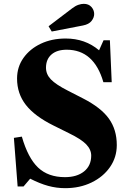

<svg xmlns="http://www.w3.org/2000/svg" viewBox="-20 -973 680 1002"><path d="M320.5 9Q274.5 9 231 -3Q187.5 -15 137.5 -40.5L103 0H72L52.5 -253.5L94 -260Q126 -148.5 178.8 -98.5Q231.5 -48.5 319 -48.5Q381.5 -48.5 418.8 -78.5Q456 -108.5 456 -161Q456 -192.5 429.8 -219.8Q403.5 -247 339.5 -278L259 -318Q161 -366.5 115 -425.5Q69 -484.5 69 -563Q69 -623.5 102.5 -670.8Q136 -718 193.2 -745Q250.5 -772 323 -772Q424.5 -772 497 -710.5L520.5 -763H553.5L563 -544H519.5Q470.5 -713.5 328 -713.5Q277 -713.5 248.5 -688.5Q220 -663.5 220 -619.5Q220 -585.5 245.5 -558.8Q271 -532 334 -500L413 -459.5Q507 -411.5 548.2 -354Q589.5 -296.5 589.5 -216Q589.5 -152 554 -101Q518.5 -50 457.5 -20.5Q396.5 9 320.5 9ZM250 -808.5 233.5 -836 356.5 -929.5Q373.5 -942.5 389 -947.8Q404.5 -953 417 -953Q442.5 -953 457 -936.8Q471.5 -920.5 471.5 -900Q471.5 -881.5 457.8 -863.8Q444 -846 413 -840Z"/></svg>

Font: Libre Caslon Text
Style: Bold
Weight: 700
Designer: Pablo Impallari, Rodrigo Fuenzalida, Katja Schimmel
Foundry: Pablo Impallari, Rodrigo Fuenzalida
Version: Version 2.000